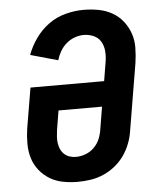

<svg xmlns="http://www.w3.org/2000/svg" viewBox="-53 -789 707 844"><g transform="rotate(-5 300.0 -367.5)"><path d="M257 8Q224 8 192 2Q160 -4 133.5 -20Q107 -36 87.5 -60.5Q68 -85 59 -115Q50 -145 50 -178.5Q50 -212 55 -245L85 -423H410L424 -508Q428 -531 426 -554.5Q424 -578 413 -596.5Q402 -615 381.5 -624Q361 -633 338 -633Q318 -633 297.5 -625.5Q277 -618 260.5 -603.5Q244 -589 233.5 -570.5Q223 -552 217 -532L96 -566Q110 -604 134.5 -638.5Q159 -673 193 -697.5Q227 -722 267.5 -732.5Q308 -743 346 -743Q380 -743 412.5 -737Q445 -731 472.5 -715.5Q500 -700 519.5 -675.5Q539 -651 549.5 -621Q560 -591 559.5 -557.5Q559 -524 554 -490L505 -197Q501 -169 490.5 -141Q480 -113 463 -88.5Q446 -64 422 -44.5Q398 -25 370.5 -13Q343 -1 314 3.5Q285 8 257 8ZM258 -102Q279 -102 300.5 -110Q322 -118 338.5 -134.5Q355 -151 363.5 -172Q372 -193 375 -215L391 -312H199L185 -227Q183 -212 182 -197.5Q181 -183 183 -169Q185 -155 190.5 -142.5Q196 -130 206 -120.5Q216 -111 229.5 -106.5Q243 -102 258 -102Z"/></g></svg>

Font: Iosevka Extrabold Extended
Style: Italic
Weight: 800
Width: 7
Italic angle: -9°
Monospace: yes
Designer: Belleve Invis
Foundry: Belleve Invis
Version: Version 32.5.0; ttfautohint (v1.8.4)